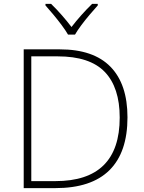

<svg xmlns="http://www.w3.org/2000/svg" viewBox="-20 -968 740 988"><path d="M636 -364Q636 -184 543 -92Q450 0 265 0H102V-714H288Q461 -714 548.5 -624.5Q636 -535 636 -364ZM596 -363Q596 -518 519 -598Q442 -678 277 -678H141V-36H265Q596 -36 596 -363ZM330 -790Q318 -811 297.5 -838.5Q277 -866 254.5 -893Q232 -920 214 -940V-948H243Q270 -922 298 -890Q326 -858 348 -829Q370 -858 398.5 -890Q427 -922 454 -948H483V-940Q465 -920 442 -893Q419 -866 398.5 -838.5Q378 -811 366 -790Z"/></svg>

Font: Noto Sans Thai ExtraLight
Style: Regular
Weight: 200
Designer: Monotype Design Team
Foundry: Monotype Imaging Inc.
Version: Version 2.001; ttfautohint (v1.8.4.7-5d5b)